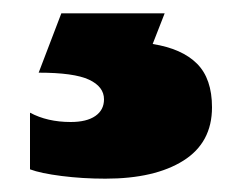

<svg xmlns="http://www.w3.org/2000/svg" viewBox="-20 -20 363 288"><path d="M25 234V149Q51 163 86 163Q110 163 123 154Q136 145 136 129Q136 110 113.5 99.5Q91 89 38 89L72 0H227L209 46Q253 53 275.5 75.5Q298 98 298 141Q298 194 255 221Q212 248 138 248Q104 248 72.5 244Q41 240 25 234Z"/></svg>

Font: Prompt
Style: Bold
Weight: 700
Designer: Katatrad Team
Foundry: CadsonDemak
Version: Version 1.000